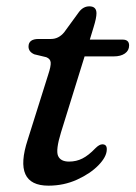

<svg xmlns="http://www.w3.org/2000/svg" viewBox="-20 -576 428 606"><path d="M126 -395.5 88.5 -404.5Q70 -412.5 70 -429Q70 -453 102 -453H141Q165 -453 182.5 -474L229.5 -538.5Q243 -556 262 -556Q284.5 -556 284.5 -534Q284.5 -519.5 275.5 -490.5L263.5 -451H367Q387.5 -451 387.5 -432.5Q387.5 -416.5 374.2 -407.2Q361 -398 339 -398H247L172.5 -158Q155.5 -102.5 163.2 -84.2Q171 -66 198 -66Q221 -66 240.2 -75.8Q259.5 -85.5 281 -108Q293.5 -120.5 303 -120.5Q318 -120.5 317 -103.5Q316.5 -81 290.8 -54.5Q265 -28 223.2 -9Q181.5 10 133 10Q20 10 67.5 -135L132 -340Q141 -367 140 -378.8Q139 -390.5 126 -395.5Z"/></svg>

Font: Fraunces 9pt S050
Style: Italic
Weight: 400
Italic angle: -16°
Version: Version 1.000; ttfautohint (v1.8.3)